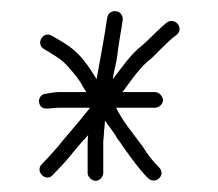

<svg xmlns="http://www.w3.org/2000/svg" viewBox="-20 -489 391 344"><path d="M151.5 -165C158.5 -165 165 -172.2 165 -179V-232C165 -236.7 165.3 -241.3 166 -246C166 -255.4 168 -263.7 168 -273C174.5 -263.3 185.1 -250.8 190 -241C193.3 -237 196.7 -232.3 200 -227C213.6 -207.9 228.8 -186.2 245 -170C258.1 -156.9 278.6 -175.4 265 -189C253.2 -200.8 245.6 -210.8 236 -226C218.9 -249.5 201.3 -269.3 188 -296H258C264.8 -296 272 -302.5 272 -309.5C272 -316.5 264.8 -324 258 -324H199L201 -326C215.1 -345.4 233.2 -371.6 252 -385L270 -403C276.7 -409.7 282.7 -415.3 288 -420L297 -427C310.6 -439.3 292.3 -459.7 278 -448L270 -441C260.7 -432.7 243.3 -414.8 234 -407C214.4 -392.3 197.8 -367.3 182 -347C183.6 -361 188.9 -376.8 190 -389C192.4 -410.2 197.1 -433.5 200 -454C200 -473.1 174.8 -474 172 -457C166.7 -420.1 159.4 -382.3 153 -347C145.4 -359.7 140.4 -367.8 130 -381C116.3 -398.1 101.4 -408.9 83 -419L73 -425C57 -434.3 43 -410.3 59 -401L69 -395C75.7 -391 82.3 -386.7 89 -382C100 -373.4 116.2 -353.6 124 -342C127.3 -335.3 131 -329.3 135 -324H85C77.3 -324 69.5 -322.1 62 -321C54.5 -321 48.6 -313.2 50 -305.5C53 -288.9 70 -296 85 -296H141C140.3 -294.7 139.7 -293.7 139 -293C131.1 -282.8 114.1 -262.4 106 -253L94 -239C84.5 -226.4 65.6 -205.6 55 -195C41.7 -181.7 62.9 -161.3 75 -176C86 -187 105.2 -208 115 -221L127 -235C130.3 -238.3 134 -242.3 138 -247C137.3 -241.7 137 -236.7 137 -232V-179C137 -172.2 144.5 -165 151.5 -165Z"/></svg>

Font: HoneyBee
Style: XLit
Weight: 200
Foundry: Cannot Into Space Fonts
Version: Version 0.89